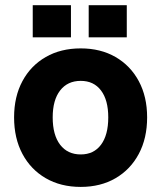

<svg xmlns="http://www.w3.org/2000/svg" viewBox="-20 -702 618 736"><path d="M320 -682H466V-559H320ZM105.5 -682H252V-559H105.5ZM34 -252Q34 -331.5 66 -391Q98 -450.5 155.5 -483.5Q213 -516.5 289.5 -516.5Q365.5 -516.5 422.8 -483.5Q480 -450.5 512 -391Q544 -331.5 544 -252Q544 -172 512 -112Q480 -52 422.8 -18.8Q365.5 14.5 289.5 14.5Q213 14.5 155.5 -18.8Q98 -52 66 -112Q34 -172 34 -252ZM395 -252Q395 -318.5 367.2 -355.2Q339.5 -392 289.5 -392Q239 -392 210.5 -355.2Q182 -318.5 182 -252Q182 -184.5 210.5 -147.2Q239 -110 289.5 -110Q339.5 -110 367.2 -147.2Q395 -184.5 395 -252Z"/></svg>

Font: Overused Grotesk
Style: Bold
Weight: 710
Version: Version 0.004